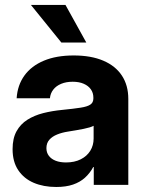

<svg xmlns="http://www.w3.org/2000/svg" viewBox="-20 -752 593 781"><path d="M208.7 8.6Q157.2 8.6 117.2 -8.4Q77.2 -25.5 54.2 -59.8Q31.2 -94 31.2 -145.3Q31.2 -189.2 47.3 -218.2Q63.4 -247.2 91.4 -264.9Q119.4 -282.6 155.9 -291.9Q192.4 -301.1 232.5 -304.9Q279.7 -309.6 307.7 -314Q335.6 -318.3 347.7 -326.7Q359.8 -335 359.8 -351.6V-354.9Q359.8 -374 349.7 -388.5Q339.5 -403 320.7 -411.2Q302 -419.5 275.6 -419.5Q248.9 -419.5 228.7 -411Q208.5 -402.6 196.8 -387.5Q185 -372.4 183.1 -352.4H47.7Q51.2 -405.8 79.4 -444.8Q107.5 -483.7 158.3 -505.1Q209 -526.4 279.8 -526.4Q350.4 -526.4 400.1 -505.2Q449.9 -484 475.9 -444.4Q501.9 -404.9 501.9 -349.7V0H361.4V-72.7H359.4Q345.9 -47.6 325.7 -29.3Q305.6 -11 276.9 -1.2Q248.2 8.6 208.7 8.6ZM248.4 -91.2Q283.1 -91.2 308.4 -104Q333.7 -116.7 347.2 -138.7Q360.8 -160.6 360.8 -188.5V-240.3Q348.7 -233.6 320.5 -227.9Q292.3 -222.3 257.1 -216.8Q232.6 -213.1 212.6 -205Q192.6 -197 180.7 -183.5Q168.8 -170 168.8 -149.4Q168.8 -131.2 178.8 -118.1Q188.7 -105 206.5 -98.1Q224.4 -91.2 248.4 -91.2ZM229.5 -579.1 105.7 -732H246.3L331 -579.1Z"/></svg>

Font: Inter Khmer Looped
Style: Regular
Weight: 400
Designer: Rasmus Andersson, Sovichet Tep
Foundry: Anagata Design
Version: Version 1.000